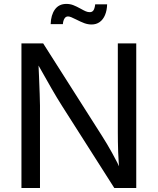

<svg xmlns="http://www.w3.org/2000/svg" viewBox="-20 -946 793 966"><path d="M87.9 -727.5H197.3L493.2 -262.2Q516.1 -226.6 543.2 -178.2Q570.3 -129.9 595.2 -75.7H582Q576.2 -130.9 574.5 -181.2Q572.8 -231.4 572.8 -281.2V-727.5H665.5V0H555.2L291.5 -414.1Q266.1 -454.1 240 -499.5Q213.9 -544.9 155.3 -648.9H172.4L176.3 -562Q178.2 -514.6 179.7 -473.6Q181.2 -432.6 181.2 -415V0H87.9ZM362.8 -848.1Q348.1 -855.5 338.6 -859.4Q329.1 -863.3 322.3 -863.3Q310.5 -863.3 304 -852.1Q297.4 -840.8 296.4 -824.7H234.9Q236.3 -870.6 256.3 -898.4Q276.4 -926.3 314 -926.3Q332.5 -926.3 348.4 -920.2Q364.3 -914.1 385.7 -902.3Q401.9 -893.1 411.9 -888.9Q421.9 -884.8 431.6 -884.8Q443.8 -884.8 450.2 -894Q456.5 -903.3 459 -924.3H519Q518.1 -893.6 508.5 -870.6Q499 -847.7 481.7 -835.2Q464.4 -822.8 440.9 -822.8Q422.4 -822.8 404.5 -829.3Q386.7 -835.9 362.8 -848.1Z"/></svg>

Font: Inter RS Variable
Style: Regular
Weight: 400
Designer: Rasmus Andersson (customised by Maria Ramos and Noel Pretorius)
Foundry: rsms
Version: Version 3.001;Glyphs 3.2.3 (3260)